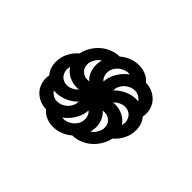

<svg xmlns="http://www.w3.org/2000/svg" viewBox="-91 -731 782 782"><g transform="rotate(45 300.0 -340.0)"><path d="M229 -362Q231 -362 233.5 -362.5Q236 -363 238 -363Q221 -378 214.5 -400.5Q208 -423 212 -447L214 -459Q202 -451 194.5 -439.5Q187 -428 184 -415Q183 -405 185 -395Q187 -385 193.5 -377.5Q200 -370 209 -366Q218 -362 229 -362ZM334 -406Q352 -425 376.5 -436Q401 -447 425 -447Q428 -447 431 -446.5Q434 -446 437 -446Q430 -456 419.5 -462Q409 -468 396 -468Q386 -468 375.5 -464Q365 -460 356 -452.5Q347 -445 341.5 -435.5Q336 -426 334 -415Q334 -413 334 -410.5Q334 -408 334 -406ZM280 -403Q280 -406 280.5 -409Q281 -412 281 -415Q285 -439 299.5 -461.5Q314 -484 335 -499Q333 -499 330.5 -499.5Q328 -500 326 -500Q316 -500 305.5 -495.5Q295 -491 286.5 -484Q278 -477 272 -467Q266 -457 265 -447Q263 -434 267 -422Q271 -410 280 -403ZM458 -331Q458 -333 459 -335.5Q460 -338 460 -340Q462 -350 459 -360Q456 -370 450 -377.5Q444 -385 435 -389Q426 -393 416 -393Q403 -393 390 -387Q377 -381 368 -370Q371 -371 374 -371Q377 -371 380 -371Q404 -371 425 -360.5Q446 -350 458 -331ZM185 -287Q197 -287 210 -293Q223 -299 232 -310Q229 -309 226 -309Q223 -309 220 -309Q196 -309 175 -319.5Q154 -330 142 -349Q142 -347 141 -344.5Q140 -342 140 -340Q138 -330 141 -320Q144 -310 150 -302.5Q156 -295 165 -291Q174 -287 185 -287ZM204 -212Q214 -212 224.5 -216Q235 -220 244 -227.5Q253 -235 258.5 -244.5Q264 -254 266 -265Q266 -267 266 -269.5Q266 -272 266 -274Q248 -255 223.5 -244.5Q199 -234 176 -234H163Q170 -224 180.5 -218Q191 -212 204 -212ZM386 -221Q398 -229 405.5 -240.5Q413 -252 416 -265Q417 -275 415 -285Q413 -295 406.5 -302.5Q400 -310 391 -314Q382 -318 371 -318Q369 -318 366.5 -317.5Q364 -317 362 -317Q379 -302 386 -279.5Q393 -257 389 -234Q389 -230 388 -227Q387 -224 386 -221ZM274 -180Q284 -180 294.5 -184.5Q305 -189 313.5 -196Q322 -203 328 -213Q334 -223 335 -234Q337 -246 333 -258Q329 -270 320 -277Q320 -274 319.5 -271Q319 -268 319 -265Q315 -241 300.5 -218.5Q286 -196 265 -181Q267 -181 269.5 -180.5Q272 -180 274 -180ZM265 -127Q244 -127 225 -135Q206 -143 195 -158Q174 -158 155.5 -166.5Q137 -175 124.5 -189.5Q112 -204 107 -224Q102 -244 106 -265Q93 -279 88.5 -299Q84 -319 87 -340Q90 -361 101.5 -381Q113 -401 130 -415Q134 -436 146 -456Q158 -476 174.5 -490.5Q191 -505 212.5 -513.5Q234 -522 255 -522Q272 -537 293 -545Q314 -553 335 -553Q356 -553 375 -545Q394 -537 405 -522Q426 -522 444.5 -513.5Q463 -505 475.5 -490.5Q488 -476 493 -456Q498 -436 494 -415Q507 -401 511.5 -381Q516 -361 513 -340Q510 -319 498.5 -299Q487 -279 470 -265Q466 -244 454 -224Q442 -204 425.5 -189.5Q409 -175 387.5 -166.5Q366 -158 345 -158Q328 -143 307 -135Q286 -127 265 -127Z"/></g></svg>

Font: Iosevka HT Extended
Style: Bold Italic
Weight: 700
Width: 7
Italic angle: -9°
Monospace: yes
Designer: Belleve Invis
Foundry: Belleve Invis
Version: Version 32.3.0; ttfautohint (v1.8.4)